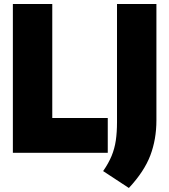

<svg xmlns="http://www.w3.org/2000/svg" viewBox="-20 -760 842 955"><path d="M44 0V-740H240V-173H516V0ZM621 175 493 91Q520 52 535 15.8Q550 -20.5 556 -61Q562 -101.5 562 -153V-740H758V-161Q758 -67.5 727.8 12.8Q697.5 93 621 175Z"/></svg>

Font: Encode Sans Condensed Black
Style: Regular
Weight: 900
Width: 3
Designer: Multiple Designers
Foundry: Impallari Type
Version: Version 3.000; ttfautohint (v1.8.3) -l 8 -r 50 -G 200 -x 14 